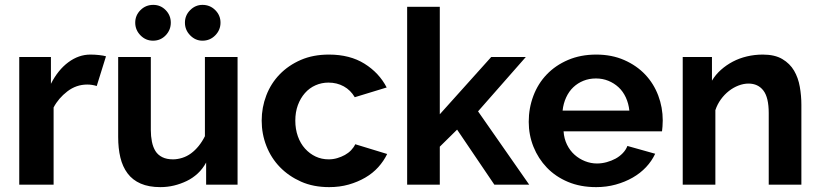

<svg xmlns="http://www.w3.org/2000/svg" viewBox="-20 -758 3365 788"><path d="M377 -405Q358 -411 338 -411Q293 -411 256.5 -383Q220 -355 200 -317V0H59V-524H189V-414Q218 -471 260.5 -502.5Q303 -534 351 -534Q369 -534 387 -532Q405 -530 415 -527Z M826 0V-91Q812 -65 791.5 -46Q771 -27 746 -15Q721 -3 694 3.5Q667 10 638 10Q591 10 557.5 -4.5Q524 -19 503.5 -46.5Q483 -74 474 -111.5Q465 -149 465 -196V-524H599V-224Q599 -199 603.5 -176.5Q608 -154 618 -138Q628 -122 646 -113Q664 -104 690 -104Q708 -104 727.5 -110Q747 -116 764 -128.5Q781 -141 795.5 -159Q810 -177 821 -199V-524H955V0ZM535 -665Q535 -695 556.5 -716.5Q578 -738 609 -738Q639 -738 660 -716.5Q681 -695 681 -665Q681 -635 660 -613Q639 -591 608 -591Q578 -591 556.5 -613Q535 -635 535 -665ZM739 -665Q739 -695 760.5 -716.5Q782 -738 811 -738Q842 -738 863.5 -716.5Q885 -695 885 -665Q885 -635 863.5 -613Q842 -591 811 -591Q782 -591 760.5 -613Q739 -635 739 -665Z M1331 10Q1266 10 1215.5 -12.5Q1165 -35 1129 -72Q1093 -109 1073.5 -158.5Q1054 -208 1054 -263Q1054 -317 1073 -366.5Q1092 -416 1128 -453Q1164 -490 1214.5 -512Q1265 -534 1330 -534Q1416 -534 1476 -496.5Q1536 -459 1567 -399L1436 -359Q1419 -388 1391 -403.5Q1363 -419 1328 -419Q1300 -419 1275 -408Q1250 -397 1231.5 -376Q1213 -355 1202.5 -326.5Q1192 -298 1192 -263Q1192 -228 1202.5 -198.5Q1213 -169 1232 -148Q1251 -127 1275.5 -115.5Q1300 -104 1329 -104Q1347 -104 1364 -109Q1381 -114 1395.5 -122Q1410 -130 1421 -141.5Q1432 -153 1438 -166L1569 -126Q1555 -97 1532.5 -72Q1510 -47 1479 -29Q1448 -11 1411 -0.5Q1374 10 1331 10Z M2009 0 1856 -226 1785 -156V0H1651V-730H1785V-289L1996 -524H2138L1942 -301L2152 0Z M2427 10Q2362 10 2311 -11.5Q2260 -33 2224.5 -70Q2189 -107 2169.5 -155.5Q2150 -204 2150 -258Q2150 -314 2169 -364.5Q2188 -415 2224 -452.5Q2260 -490 2311.5 -512Q2363 -534 2427 -534Q2491 -534 2542 -511.5Q2593 -489 2628 -452Q2663 -415 2681.5 -366Q2700 -317 2700 -264Q2700 -251 2699 -239Q2698 -227 2697 -219H2293Q2295 -189 2307 -164.5Q2319 -140 2338 -123Q2357 -106 2381 -96.5Q2405 -87 2430 -87Q2450 -87 2470 -92.5Q2490 -98 2506.5 -107Q2523 -116 2536 -129.5Q2549 -143 2555 -159L2669 -127Q2655 -97 2631.5 -72Q2608 -47 2576.5 -29Q2545 -11 2507 -0.5Q2469 10 2427 10ZM2563 -304Q2560 -333 2548.5 -358Q2537 -383 2518.5 -400Q2500 -417 2476.5 -426.5Q2453 -436 2426 -436Q2398 -436 2374.5 -426.5Q2351 -417 2333 -400Q2315 -383 2303.5 -358Q2292 -333 2289 -304Z M3269 0H3135V-294Q3135 -358 3113 -386.5Q3091 -415 3052 -415Q3032 -415 3011 -407Q2990 -399 2971.5 -384.5Q2953 -370 2938.5 -350Q2924 -330 2916 -306V0H2782V-524H2902V-427Q2917 -452 2939 -471.5Q2961 -491 2987.5 -505Q3014 -519 3045.5 -526.5Q3077 -534 3111 -534Q3160 -534 3191 -515.5Q3222 -497 3239 -468Q3256 -439 3262.5 -402Q3269 -365 3269 -328Z"/></svg>

Font: Rising Sun
Style: Bold
Weight: 700
Designer: Matt McInerney, Pablo Impallari, Rodrigo Fuenzalida (Raleway font), Stephen Hutchings (Greek), Cristiano Sobral (main ch
Foundry: The Rising Sun Project Authors
Version: Version 4.327; ttfautohint (v1.8.4.7-5d5b-dirty)